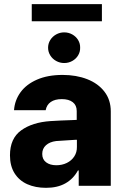

<svg xmlns="http://www.w3.org/2000/svg" viewBox="-20 -900 604 930"><path d="M224.6 -313.5Q268.6 -316.4 332 -318.4Q339.8 -319.3 351.6 -319.3V-362.3Q351.6 -390.1 332.5 -405Q313.5 -419.9 279.3 -419.9Q246.1 -419.9 226.1 -406.2Q206.1 -392.6 201.2 -366.2H47.9Q51.3 -414.1 79.3 -452.9Q107.4 -491.7 159.4 -514.4Q211.4 -537.1 283.2 -537.1Q349.6 -537.1 402.6 -516.4Q455.6 -495.6 486.1 -455.8Q516.6 -416 516.6 -360.4V0H361.3V-74.2H357.4Q335 -33.2 296.4 -11.7Q257.8 9.8 203.1 9.8Q151.4 9.8 112.1 -7.8Q72.8 -25.4 50.5 -60.8Q28.3 -96.2 28.3 -147.5Q28.3 -229.5 82.5 -268.6Q136.7 -307.6 224.6 -313.5ZM252.9 -99.6Q280.8 -99.6 303.7 -110.8Q326.7 -122.1 339.8 -142.3Q353 -162.6 352.5 -188.5V-222.7H342.8L252 -216.8Q220.7 -212.9 202.6 -196.5Q184.6 -180.2 184.6 -154.3Q184.6 -127.9 203.4 -113.8Q222.2 -99.6 252.9 -99.6ZM212.9 -668.9Q212.9 -689 223.4 -706.1Q233.9 -723.1 252 -733.2Q270 -743.2 291 -743.2Q312 -743.2 330.1 -733.2Q348.1 -723.1 358.4 -706.1Q368.7 -689 368.2 -668.9Q368.7 -648.9 358.4 -631.8Q348.1 -614.7 330.1 -604.7Q312 -594.7 291 -594.7Q270 -594.7 252 -604.7Q233.9 -614.7 223.4 -631.8Q212.9 -648.9 212.9 -668.9ZM473.6 -796.9H133.8V-879.9H473.6Z"/></svg>

Font: Pretendard Std ExtraBold
Style: Regular
Weight: 800
Designer: Base glyphs from Inter by Rasmus Andersson; Hangeul glyphs from Noto Sans CJK(Source Han Sans) by Jang Soo-young and Kan
Foundry: Kil Hyung-jin
Version: Version 1.309